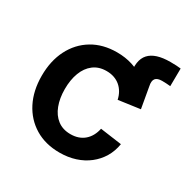

<svg xmlns="http://www.w3.org/2000/svg" viewBox="-147 -771 914 922"><g transform="rotate(30 310.0 -310.0)"><path d="M427.2 -358.9 407.2 -478.5Q391.1 -557.6 424.8 -595Q458.5 -632.3 541.5 -632.3Q559.6 -632.3 574.5 -631.6Q589.4 -630.9 599.6 -629.4L598.6 -531.2Q589.4 -532.2 576.4 -533Q563.5 -533.7 552.7 -533.7Q525.9 -533.7 515.9 -521Q505.9 -508.3 511.7 -481L532.2 -364.7ZM296.9 11.2Q218.8 11.2 160.9 -23.7Q103 -58.6 71 -121.1Q39.1 -183.6 39.1 -266.1Q39.1 -349.1 71 -411.9Q103 -474.6 160.9 -509.5Q218.8 -544.4 296.9 -544.4Q343.8 -544.4 383.3 -531.7Q422.9 -519 453.9 -495.4Q484.9 -471.7 504.9 -438.7Q524.9 -405.8 532.2 -364.7L412.6 -348.1Q408.2 -369.1 398.4 -386.2Q388.7 -403.3 374 -415.8Q359.4 -428.2 340.3 -434.8Q321.3 -441.4 298.3 -441.4Q255.4 -441.4 226.1 -418.9Q196.8 -396.5 181.9 -356.9Q167 -317.4 167 -266.1Q167 -215.8 181.9 -176.3Q196.8 -136.7 226.1 -114.3Q255.4 -91.8 298.3 -91.8Q321.8 -91.8 340.8 -98.4Q359.9 -105 374.5 -117.7Q389.2 -130.4 398.9 -148.2Q408.7 -166 413.1 -188L532.7 -171.4Q525.9 -129.9 505.9 -96.4Q485.8 -63 454.8 -38.8Q423.8 -14.6 383.8 -1.7Q343.8 11.2 296.9 11.2Z"/></g></svg>

Font: Inter 20pt SemiBold
Style: Regular
Weight: 600
Version: Version 4.001;git-66647c0bb